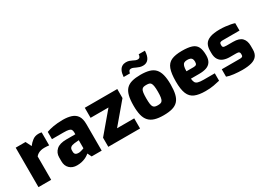

<svg xmlns="http://www.w3.org/2000/svg" viewBox="-14 -1514 3114 2267"><g transform="rotate(-30 1543.0 -380.5)"><path d="M50 0V-538H184L223 -460Q249 -495 283 -520.5Q317 -546 364 -546Q373 -546 384.5 -545Q396 -544 406 -541V-364Q390 -366 373 -367Q356 -368 341 -368Q315 -368 293.5 -362.5Q272 -357 254.5 -346.5Q237 -336 223 -319V0Z M575 6Q513 6 475 -30.5Q437 -67 437 -130V-182Q437 -243 480.5 -283Q524 -323 617 -323H739V-349Q739 -371 731 -385Q723 -399 700 -405Q677 -411 629 -411H471V-510Q511 -525 564.5 -534.5Q618 -544 694 -545Q761 -545 810 -529Q859 -513 885.5 -473.5Q912 -434 912 -361V0H775L748 -55Q739 -47 723.5 -36.5Q708 -26 685.5 -16Q663 -6 635 0Q607 6 575 6ZM664 -113Q671 -112 680.5 -114Q690 -116 699 -118.5Q708 -121 716.5 -123.5Q725 -126 730.5 -128.5Q736 -131 739 -132V-242L675 -236Q642 -232 625.5 -218.5Q609 -205 609 -180V-159Q609 -142 616 -131.5Q623 -121 635.5 -117Q648 -113 664 -113Z M1002 0V-124L1236 -401H992V-538H1435V-415L1201 -138H1435V0Z M1755 5Q1686 5 1637.5 -9.5Q1589 -24 1559 -56.5Q1529 -89 1516 -141.5Q1503 -194 1503 -270Q1503 -352 1516.5 -405.5Q1530 -459 1560 -490Q1590 -521 1638.5 -534Q1687 -547 1755 -547Q1825 -547 1873 -533.5Q1921 -520 1950.5 -488.5Q1980 -457 1994 -403.5Q2008 -350 2008 -270Q2008 -191 1995 -138Q1982 -85 1952.5 -53.5Q1923 -22 1874.5 -8.5Q1826 5 1755 5ZM1755 -132Q1778 -132 1793 -136.5Q1808 -141 1817 -154.5Q1826 -168 1830.5 -196Q1835 -224 1835 -271Q1835 -318 1830.5 -346Q1826 -374 1817 -387.5Q1808 -401 1793 -405Q1778 -409 1755 -409Q1733 -409 1718 -405Q1703 -401 1693.5 -387.5Q1684 -374 1680 -346Q1676 -318 1676 -271Q1676 -224 1680 -196Q1684 -168 1693.5 -154.5Q1703 -141 1718 -136.5Q1733 -132 1755 -132ZM1571 -623Q1575 -674 1589.5 -704Q1604 -734 1627.5 -747.5Q1651 -761 1679 -761Q1705 -761 1724 -754.5Q1743 -748 1759.5 -739.5Q1776 -731 1790.5 -725Q1805 -719 1822 -719Q1839 -719 1848.5 -731.5Q1858 -744 1859 -767H1944Q1941 -694 1914 -659Q1887 -624 1839 -624Q1814 -624 1794 -630.5Q1774 -637 1757 -645Q1740 -653 1725 -659.5Q1710 -666 1695 -666Q1677 -666 1668 -654Q1659 -642 1657 -623Z M2327 5Q2237 5 2182 -18.5Q2127 -42 2102.5 -101.5Q2078 -161 2078 -268Q2078 -378 2100.5 -438.5Q2123 -499 2176 -523Q2229 -547 2320 -547Q2403 -547 2452 -531Q2501 -515 2522.5 -474Q2544 -433 2544 -358Q2544 -302 2522 -269Q2500 -236 2459.5 -222.5Q2419 -209 2364 -209H2249Q2252 -177 2261.5 -158Q2271 -139 2297 -131Q2323 -123 2374 -123H2525V-22Q2488 -13 2440.5 -4Q2393 5 2327 5ZM2247 -311H2345Q2370 -311 2381 -321Q2392 -331 2392 -357Q2392 -381 2385 -395.5Q2378 -410 2362 -416.5Q2346 -423 2320 -423Q2294 -423 2278 -413.5Q2262 -404 2254.5 -379.5Q2247 -355 2247 -311Z M2828 6Q2801 6 2772 4Q2743 2 2715 -1Q2687 -4 2662.5 -9.5Q2638 -15 2620 -22V-123H2864Q2881 -123 2891 -126Q2901 -129 2905 -135.5Q2909 -142 2909 -154V-169Q2909 -183 2899.5 -191.5Q2890 -200 2861 -200H2773Q2728 -200 2690.5 -214Q2653 -228 2631 -261.5Q2609 -295 2609 -350V-382Q2609 -434 2629 -469.5Q2649 -505 2698.5 -524Q2748 -543 2835 -543Q2870 -543 2908 -539Q2946 -535 2979 -528.5Q3012 -522 3030 -515V-414H2799Q2777 -414 2766.5 -407Q2756 -400 2756 -382V-368Q2756 -356 2761 -349Q2766 -342 2778 -339.5Q2790 -337 2808 -337H2897Q2983 -337 3019 -298.5Q3055 -260 3055 -192V-141Q3055 -87 3029.5 -54.5Q3004 -22 2953.5 -8Q2903 6 2828 6Z"/></g></svg>

Font: Exo Thin ExtraBold
Style: Regular
Weight: 800
Version: Version 2.000